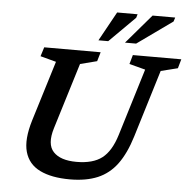

<svg xmlns="http://www.w3.org/2000/svg" viewBox="-61 -995 1048 1066"><g transform="rotate(5 463.0 -462.0)"><path d="M255 -264.5Q227 -173.5 266.5 -131.2Q306 -89 395.5 -89Q487.5 -89 538 -128Q588.5 -167 616.5 -258.5L731 -632.5L641.5 -656L656 -707H926L911.5 -656L817.5 -632.5L703 -258Q673.5 -161.5 629.8 -102.2Q586 -43 521.8 -16Q457.5 11 367 11Q264.5 11 200 -20.8Q135.5 -52.5 116.5 -120.2Q97.5 -188 130.5 -296.5L234 -632.5L146 -656L162 -707H476.5L461.5 -656L368 -632ZM606.5 -772 746 -935H872L865 -912.5L668.5 -772ZM458.5 -772 548.5 -935H662.5L656.5 -915L513 -772Z"/></g></svg>

Font: Newsreader 6pt Medium
Style: Italic
Weight: 500
Italic angle: -17°
Designer: Hugues Gentile
Foundry: Production Type
Version: Version 1.003; ttfautohint (v1.8.3)